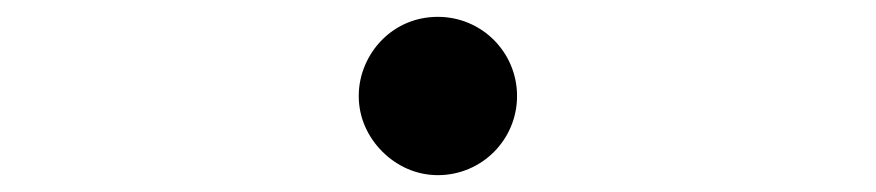

<svg xmlns="http://www.w3.org/2000/svg" viewBox="-20 -494 1040 228"><path d="M434 -314C451 -297 474 -286 500 -286C552 -286 594 -328 594 -380C594 -432 552 -474 500 -474C474 -474 451 -464 434 -447C417 -430 406 -406 406 -380C406 -354 417 -331 434 -314Z"/></svg>

Font: GenSenRounded2 TW L
Style: Regular
Weight: 300
Version: Version 2.100;PS 2.1;hotconv 16.6.51;makeotf.lib2.5.65220 DE